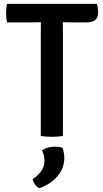

<svg xmlns="http://www.w3.org/2000/svg" viewBox="-20 -703 534 993"><path d="M16 -587Q13.5 -599.5 12.5 -612Q11.5 -624.5 11.5 -634.5Q11.5 -645 12.5 -657.8Q13.5 -670.5 16 -683H481Q487.5 -662 487.5 -638Q487.5 -610.5 472 -598.8Q456.5 -587 424 -587H364Q354 -587 335 -587.5Q316 -588 305.5 -588H191Q181 -588 162.2 -587.5Q143.5 -587 132.5 -587ZM191 -514Q191 -534.5 191.2 -550.8Q191.5 -567 191.5 -588V-635.5H305V-588Q305 -567 305.2 -550.8Q305.5 -534.5 305.5 -514V0Q291.5 2.5 276.2 3.5Q261 4.5 248.5 4.5Q236 4.5 220.5 3.5Q205 2.5 191 0ZM303 61.5Q307 70 309.8 85Q312.5 100 312.5 114Q312.5 166.5 278 207.5Q243.5 248.5 185 270Q171 265.5 161.8 252.5Q152.5 239.5 149 223.5Q210 184 210 126.5Q210 113.5 206.5 99.8Q203 86 197 74.5Q225 55.5 265 55.5Q285 55.5 303 61.5Z"/></svg>

Font: Signika Negative Light Medium
Style: Regular
Weight: 500
Version: Version 2.001